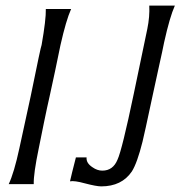

<svg xmlns="http://www.w3.org/2000/svg" viewBox="-20 -645 642 683"><path d="M143 -613H233Q215 -573 195 -484Q189 -454 176 -392.5Q163 -331 156 -300Q149 -270 136.5 -209.5Q124 -149 118 -118Q99 -27 100 10H11Q30 -30 49 -118Q55 -148 69 -210Q83 -272 89 -302Q126 -484 128 -485Q144 -576 143 -613ZM511 -625H602Q584 -585 564 -495Q559 -469 545 -406.5Q531 -344 524 -310Q492 -160 487 -141Q468 -65 449 -35Q413 18 340 18Q323 18 281 7Q245 -3 229 0Q234 -23 250 -85H288Q286 -65 309 -50Q326 -38 344 -38Q382 -38 398 -77Q414 -111 456 -312Q497 -507 504 -542Q513 -586 511 -625Z"/></svg>

Font: GFS Neohellenic Rg
Style: Italic
Weight: 400
Italic angle: -12°
Designer: Takis Katsoulidis and George D. Matthiopoulos
Foundry: Takis Katsoulidis and George D. Matthiopoulos
Version: Version 1.0